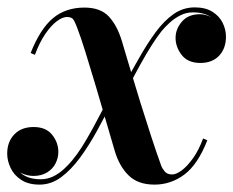

<svg xmlns="http://www.w3.org/2000/svg" viewBox="-52 -490 632 520"><path d="M366.5 10Q322 10 296.8 -14.5Q271.5 -39 259 -80.5Q249.5 -112.5 236.2 -158.5Q223 -204.5 208.2 -254Q193.5 -303.5 180 -347Q166.5 -390.5 156 -417.5Q153 -425.5 148.2 -434.8Q143.5 -444 129.5 -444Q117 -444 101.5 -432.2Q86 -420.5 70.5 -397.8Q55 -375 42.5 -341.5L31 -346.5Q57 -412 91.5 -440.8Q126 -469.5 176.5 -469.5Q220.5 -469.5 243 -445Q265.5 -420.5 278 -379Q288 -345.5 300.8 -302.5Q313.5 -259.5 328 -213Q342.5 -166.5 357 -122Q371.5 -77.5 384.5 -41.5Q387.5 -33.5 394.2 -25.5Q401 -17.5 414 -17.5Q425.5 -17.5 440.5 -28.8Q455.5 -40 471 -61.8Q486.5 -83.5 498 -115L509.5 -110Q483.5 -44 447 -17Q410.5 10 366.5 10ZM55 10Q25 10 5.5 -2.8Q-14 -15.5 -23.2 -35Q-32.5 -54.5 -32.5 -74Q-32.5 -106 -13.2 -126Q6 -146 39 -146Q72.5 -146 89.2 -125Q106 -104 106 -78.5Q106 -62 98.2 -47Q90.5 -32 75.2 -22.8Q60 -13.5 38.5 -13.5Q22.5 -13.5 6.2 -21Q-10 -28.5 -20.8 -42.2Q-31.5 -56 -31.5 -74H-20Q-20 -46 0.2 -25.2Q20.5 -4.5 58 -4.5Q76.5 -4.5 92.2 -12.2Q108 -20 121 -32Q134 -44 143 -55Q157.5 -72.5 170.8 -93.5Q184 -114.5 200.8 -145.2Q217.5 -176 241 -221L253.5 -215.5Q232.5 -175.5 210.8 -135.8Q189 -96 164.8 -63Q140.5 -30 113.5 -10Q86.5 10 55 10ZM287.5 -239 275 -245Q300 -289 322.8 -329.5Q345.5 -370 368.8 -401.8Q392 -433.5 418 -451.8Q444 -470 475.5 -470Q504.5 -470 523.2 -458.2Q542 -446.5 551 -428.2Q560 -410 560 -390.5Q560 -359 541.5 -339.2Q523 -319.5 490.5 -319.5Q457 -319.5 440.2 -341Q423.5 -362.5 423.5 -387.5Q423.5 -411.5 440.8 -431.5Q458 -451.5 489.5 -451.5Q505 -451.5 521 -443Q537 -434.5 548 -420.8Q559 -407 559 -390.5H547.5Q547.5 -417 527.8 -436.8Q508 -456.5 470.5 -456.5Q452 -456.5 436 -448.2Q420 -440 407.2 -428.2Q394.5 -416.5 385 -405Q371.5 -387.5 358 -366.2Q344.5 -345 327.8 -314.8Q311 -284.5 287.5 -239Z"/></svg>

Font: Bodoni Moda 18pt SemiBold
Style: Italic
Weight: 600
Italic angle: -13°
Designer: Owen Earl
Foundry: indestructible type
Version: Version 2.005